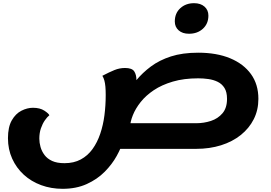

<svg xmlns="http://www.w3.org/2000/svg" viewBox="-20 -910 1703 1206"><path d="M373 276Q301 276 238.5 253Q176 230 129.5 187.5Q83 145 56.5 86.5Q30 28 30 -42Q30 -112 54 -154Q78 -196 114.5 -214.5Q151 -233 187 -233Q231 -233 258.5 -215Q286 -197 290 -186Q277 -176 262 -154.5Q247 -133 237 -104Q227 -75 227 -39Q227 -14 234.5 13Q242 40 259.5 63.5Q277 87 307.5 101Q338 115 385 115Q444 115 487.5 91.5Q531 68 561 26.5Q591 -15 609.5 -69.5Q628 -124 636 -186Q644 -248 644 -313Q644 -344 642 -366Q640 -388 635.5 -404.5Q631 -421 623 -434Q667 -457 699 -470Q731 -483 765 -483Q809 -483 823 -462Q837 -441 837 -406Q837 -386 834 -362.5Q831 -339 828 -315L764 -307Q796 -357 835.5 -405Q875 -453 928 -492.5Q981 -532 1053.5 -555.5Q1126 -579 1225 -579Q1341 -579 1425.5 -544Q1510 -509 1556.5 -444.5Q1603 -380 1603 -289Q1603 -219 1574 -161.5Q1545 -104 1492.5 -62Q1440 -20 1368.5 2.5Q1297 25 1212 25H681L755 -27Q742 17 713 69.5Q684 122 637.5 169Q591 216 525 246Q459 276 373 276ZM796 -109 733 -136H1212Q1261 -136 1305 -150.5Q1349 -165 1377.5 -198.5Q1406 -232 1406 -289Q1406 -332 1390 -357.5Q1374 -383 1347.5 -396Q1321 -409 1289 -413.5Q1257 -418 1225 -418Q1135 -418 1065.5 -397.5Q996 -377 946 -343.5Q896 -310 863.5 -269Q831 -228 814.5 -186.5Q798 -145 796 -109ZM1167 -698Q1126 -698 1102 -719.5Q1078 -741 1078 -775Q1078 -827 1112.5 -858.5Q1147 -890 1199 -890Q1240 -890 1264.5 -868.5Q1289 -847 1289 -812Q1289 -761 1254.5 -729.5Q1220 -698 1167 -698Z"/></svg>

Font: Lemonada
Style: Regular
Weight: 400
Designer: Mohamed Gaber (Arabic), Eduardo Tunni (Latin)
Foundry: Kief Type Foundry
Version: Version 4.005